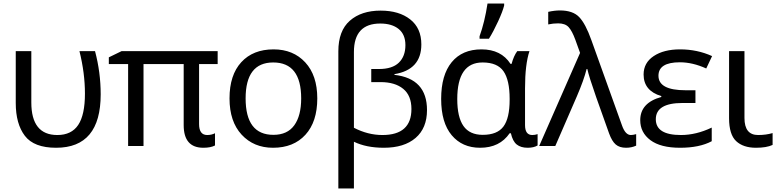

<svg xmlns="http://www.w3.org/2000/svg" viewBox="-20 -825 4394 1085"><path d="M297 10Q172 10 120.5 -57.5Q69 -125 69 -243V-536H157V-246Q157 -62 304 -62Q384 -62 422 -119Q460 -176 460 -296Q460 -412 429 -536H517Q549 -416 549 -292Q549 10 297 10Z M1151 -62Q1175 -62 1195 -72V-3Q1171 10 1129 10Q1018 10 1018 -118V-463H791V0H704V-463H595V-501L667 -536H1210V-463H1105V-124Q1105 -62 1151 -62Z M1773 -269Q1773 -137 1706 -63.5Q1639 10 1523 10Q1414 10 1345.5 -64Q1277 -138 1277 -269Q1277 -401 1343.5 -473.5Q1410 -546 1526 -546Q1637 -546 1705 -472.5Q1773 -399 1773 -269ZM1368 -269Q1368 -63 1525 -63Q1604 -63 1643 -117Q1682 -171 1682 -269Q1682 -472 1524 -472Q1368 -472 1368 -269Z M2131 -765Q2235 -765 2298 -715.5Q2361 -666 2361 -574Q2361 -431 2209 -406V-402Q2393 -381 2393 -203Q2393 -101 2328.5 -45.5Q2264 10 2149 10Q2050 10 1980 -24V240H1892V-535Q1892 -651 1957 -708Q2022 -765 2131 -765ZM2129 -692Q1980 -692 1980 -531V-103Q2059 -62 2141 -62Q2305 -62 2305 -209Q2305 -285 2258.5 -323Q2212 -361 2131 -361H2078V-435H2121Q2197 -435 2234 -471Q2271 -507 2271 -570Q2271 -630 2233 -661Q2195 -692 2129 -692Z M2690 -606V-620Q2719 -700 2735 -805H2829V-794Q2821 -761 2795 -704.5Q2769 -648 2743 -606ZM2693 10Q2592 10 2532.5 -61Q2473 -132 2473 -266Q2473 -401 2532.5 -473.5Q2592 -546 2701 -546Q2812 -546 2865 -464H2871Q2883 -509 2903 -536H2972Q2947 -461 2947 -326V-118Q2947 -62 2988 -62Q3003 -62 3018 -67V-3Q2996 10 2962 10Q2923 10 2900 -8.5Q2877 -27 2867 -72H2860Q2804 10 2693 10ZM2708 -63Q2790 -63 2825 -110Q2860 -157 2860 -261V-267Q2860 -372 2825.5 -422Q2791 -472 2707 -472Q2564 -472 2564 -265Q2564 -163 2599 -113Q2634 -63 2708 -63Z M3027 0 3258 -526 3231 -601Q3213 -650 3193.5 -671.5Q3174 -693 3134 -693Q3106 -693 3078 -687V-758Q3114 -766 3144 -766Q3217 -766 3253 -728.5Q3289 -691 3322 -598L3495 -116Q3514 -62 3545 -62Q3557 -62 3575 -67V-2Q3549 10 3518 10Q3481 10 3459.5 -8.5Q3438 -27 3422 -71L3349 -276Q3308 -393 3299 -435H3295Q3280 -374 3240 -281L3118 0Z M3910 -315V-243H3837Q3686 -243 3686 -151Q3686 -62 3828 -62Q3914 -62 4002 -104V-27Q3933 10 3823 10Q3713 10 3655.5 -33Q3598 -76 3598 -146Q3598 -244 3717 -277V-282Q3617 -312 3617 -404Q3617 -470 3674 -508Q3731 -546 3823 -546Q3920 -546 4004 -508L3971 -438Q3894 -473 3822 -473Q3701 -473 3701 -397Q3701 -315 3854 -315Z M4187 -536V-158Q4187 -62 4264 -62Q4309 -62 4346 -73V-6Q4312 10 4252 10Q4180 10 4140 -27.5Q4100 -65 4100 -157V-536Z"/></svg>

Font: Advent Sans Logo
Style: Regular
Weight: 400
Designer: Types & Symbols
Foundry: Types & Symbols
Version: Version 1.002